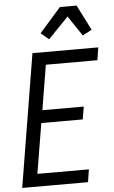

<svg xmlns="http://www.w3.org/2000/svg" viewBox="-63 -1017 627 1058"><g transform="rotate(-5 250.5 -487.5)"><path d="M16 0 137 -735H501L490 -665H205L164 -417H393L381 -347H152L106 -70H391L380 0ZM235 -803 191 -840 310 -975H402L473 -835L422 -808L347 -919Z"/></g></svg>

Font: Iosevka
Style: Italic
Weight: 400
Italic angle: -9°
Monospace: yes
Designer: Belleve Invis
Foundry: Belleve Invis
Version: Version 32.5.0; ttfautohint (v1.8.4)